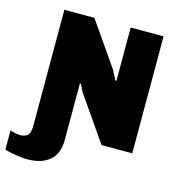

<svg xmlns="http://www.w3.org/2000/svg" viewBox="-186 -794 1006 1088"><g transform="rotate(15 317.5 -249.5)"><path d="M73 187Q56 187 30.5 184Q5 181 -20 176Q-45 171 -61 165V53Q-50 58 -30 61.5Q-10 65 1 65Q22 65 39.5 52.5Q57 40 57 -4V-686H233L410 -431L441 -372L446 -375V-686H639V0H459L276 -264L255 -306L250 -304V26Q250 107 202.5 147Q155 187 73 187Z"/></g></svg>

Font: Chivo Medium Black
Style: Regular
Weight: 900
Version: Version 2.002